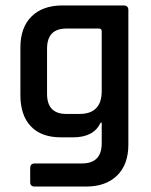

<svg xmlns="http://www.w3.org/2000/svg" viewBox="-20 -530 554 706"><path d="M249 -25H204Q132 -25 93.5 -65.5Q55 -106 55 -180V-355Q55 -429 96 -469.5Q137 -510 210 -510H434Q452 -510 452 -493V2Q452 75 410.5 115.5Q369 156 296 156H108Q91 156 91 140V88Q91 71 108 71H281Q354 71 354 -3V-79H350Q325 -25 249 -25ZM354 -195V-415Q354 -425 343 -425H224Q153 -425 153 -351V-185Q153 -111 224 -111H272Q354 -111 354 -195Z"/></svg>

Font: Rajdhani SemiBold
Style: Regular
Weight: 600
Designer: Satya Rajpurohit, Jyotish Sonowal
Foundry: Indian Type Foundry
Version: Version 1.201 February 1, 2022